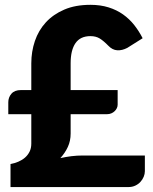

<svg xmlns="http://www.w3.org/2000/svg" viewBox="-20 -756 620 776"><path d="M13.5 -342.5Q13.5 -362.5 26.2 -377.2Q39 -392 64.5 -392H106.5V-500Q106.5 -547.5 121 -590.2Q135.5 -633 165.2 -665.5Q195 -698 239.8 -717.2Q284.5 -736.5 345.5 -736.5Q386 -736.5 418.8 -726.2Q451.5 -716 477.2 -697.8Q503 -679.5 522.5 -654.8Q542 -630 556.5 -601.5L494.5 -562.5Q473.5 -551.5 453.8 -552.8Q434 -554 417.5 -571.5Q398.5 -591 383 -600.5Q367.5 -610 345.5 -610Q305 -610 285.2 -581.8Q265.5 -553.5 265.5 -500.5V-392H455.5V-333Q455.5 -325.5 452.2 -318.8Q449 -312 443.2 -306.5Q437.5 -301 429.8 -297.8Q422 -294.5 412.5 -294.5H265.5V-216.5Q265.5 -186.5 254.2 -162.2Q243 -138 224 -117Q246.5 -122 269 -124.8Q291.5 -127.5 314.5 -127.5H565.5V-64Q565.5 -53 560.8 -41.5Q556 -30 547.5 -20.8Q539 -11.5 526.8 -5.8Q514.5 0 499.5 0H22.5V-93Q39 -96 54.2 -102.5Q69.5 -109 81 -119Q92.5 -129 99.5 -143Q106.5 -157 106.5 -175.5V-294.5H13.5Z"/></svg>

Font: Lato ExtraBold
Style: Regular
Weight: 800
Designer: Lukasz Dziedzic with Adam Twardoch and Botio Nikoltchev
Foundry: tyPoland Lukasz Dziedzic
Version: Version 2.015; 2015-08-06; http://www.latofonts.com/